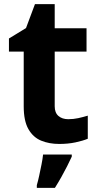

<svg xmlns="http://www.w3.org/2000/svg" viewBox="-20 -682 474 923"><path d="M308 -109Q333 -109 356 -114Q379 -119 402 -126V-15Q378 -5 342.5 2.5Q307 10 265 10Q216 10 177.5 -6Q139 -22 116.5 -61.5Q94 -101 94 -171V-434H23V-497L105 -547L148 -662H243V-546H396V-434H243V-171Q243 -140 261 -124.5Q279 -109 308 -109ZM325 71Q315 93 302.5 117.5Q290 142 275.5 168Q261 194 244 221H157V208Q163 188 168.5 162Q174 136 179.5 109Q185 82 187 61H325Z"/></svg>

Font: Noto Sans Hebrew
Style: Bold
Weight: 700
Designer: Monotype Design Team
Foundry: Monotype Imaging Inc.
Version: Version 2.003